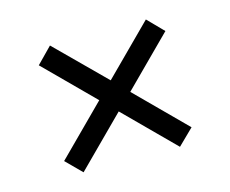

<svg xmlns="http://www.w3.org/2000/svg" viewBox="-66 -561 679 568"><g transform="rotate(-15 274.0 -277.0)"><path d="M421 -82 273 -230 126 -83 79 -130 226 -277 80 -423 127 -471 274 -325 421 -472 468 -424 321 -277 469 -129Z"/></g></svg>

Font: Martel Sans
Style: Regular
Weight: 400
Designer: Dan Reynolds and Mathieu Réguer
Foundry: Dan Reynolds and Mathieu Réguer
Version: Version 1.002; ttfautohint (v1.1) -l 5 -r 5 -G 72 -x 0 -D la